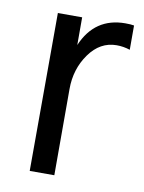

<svg xmlns="http://www.w3.org/2000/svg" viewBox="-65 -560 456 607"><g transform="rotate(10 163.0 -256.0)"><path d="M151 0H72L73 -507H151V-418Q191 -512 289 -512Q307 -512 317 -510V-432Q296 -439 274 -439Q221 -439 186 -390Q151 -341 151 -277Z"/></g></svg>

Font: Hind Siliguri
Style: Regular
Weight: 400
Designer: Jyotish Sonowal
Foundry: Indian Type Foundry
Version: Version 1.000;PS 1.0;hotconv 1.0.86;makeotf.lib2.5.63406; tt